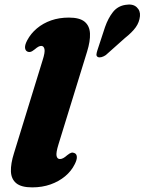

<svg xmlns="http://www.w3.org/2000/svg" viewBox="-20 -796 625 830"><path d="M356.5 -573 233 -172.5Q221.5 -135.5 224.5 -122Q227.5 -108.5 239 -108.5Q246 -108.5 253.5 -112.5Q261 -116.5 270.5 -125Q281.5 -134 288.5 -135.8Q295.5 -137.5 302.5 -134Q311.5 -130 312.2 -117.8Q313 -105.5 303 -86Q288.5 -56.5 261.5 -34Q234.5 -11.5 198.5 1.2Q162.5 14 119 14Q72 14 50.2 -4Q28.5 -22 27.2 -55Q26 -88 40.5 -134L164 -535Q175.5 -570.5 172.2 -584Q169 -597.5 158.5 -597.5Q152.5 -597.5 146.2 -594.2Q140 -591 130 -582.5Q119 -573.5 111.8 -571.8Q104.5 -570 97.5 -573.5Q89 -578 88.2 -590.2Q87.5 -602.5 97.5 -621.5Q113 -651 139.5 -673.2Q166 -695.5 201 -707.8Q236 -720 277.5 -720Q324.5 -720 346 -702Q367.5 -684 369 -651Q370.5 -618 356.5 -573ZM434 -679Q447.5 -717.5 468.2 -743.8Q489 -770 522.5 -775Q554 -780.5 570.8 -765Q587.5 -749.5 585 -726Q582.5 -700 566.8 -678Q551 -656 520 -631.5L437.5 -558Q429 -552 419.2 -549.2Q409.5 -546.5 403 -549.5Q396 -553.5 397 -561.5Q398 -569.5 401 -578.5Z"/></svg>

Font: Fraunces ExtraBold
Style: Italic
Weight: 800
Italic angle: -16°
Version: Version 1.000;[b76b70a41]